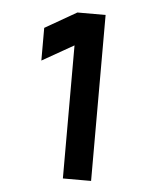

<svg xmlns="http://www.w3.org/2000/svg" viewBox="-41 -730 395 520"><g transform="rotate(5 157.0 -470.5)"><path d="M148.9 -245.1V-606.9L63 -558.1V-647L148.9 -696.3H225.6V-245.1Z"/></g></svg>

Font: Basically A Sans Serif Medium
Style: Regular
Weight: 500
Designer: Hyung-Suk Kim
Foundry: Mental Design
Version: 1.000